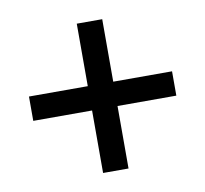

<svg xmlns="http://www.w3.org/2000/svg" viewBox="-64 -698 696 653"><g transform="rotate(-10 284.5 -371.0)"><path d="M241.2 -113.3V-329.1H38.1V-413.1H241.2V-628.9H329.1V-413.1H532.2V-329.1H329.1V-113.3Z"/></g></svg>

Font: Gen Shin Gothic Medium
Style: Regular
Weight: 500
Designer: [Source Han Sans]
Ryoko NISHIZUKA  (kana & ideographs); Paul D. Hunt (Latin, Greek & Cyrillic); Wenlong ZHANG  (bopomofo
Version: Version 1.002.20150607